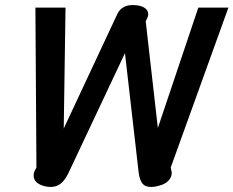

<svg xmlns="http://www.w3.org/2000/svg" viewBox="-20 -730 923 759"><path d="M113 -36Q113 -48 119 -58L124 -68L120 -700H239L232 -222L444 -675Q452 -692 467.5 -701Q483 -710 503 -710Q534 -710 550 -700Q566 -690 566 -674Q566 -666 561 -656L556 -646L604 -224L764 -700H883L655 -68L657 -58Q659 -50 659 -47Q659 -30 646 -16Q633 -2 609 4Q593 9 576 9Q554 9 543 -4.5Q532 -18 528 -49L474 -520L252 -49Q238 -19 221 -5Q204 9 181 9Q164 9 149 4Q113 -8 113 -36Z"/></svg>

Font: Niramit SemiBold
Style: Italic
Weight: 600
Italic angle: -10°
Designer: Katatrad Aksorn Co.,Ltd.
Foundry: Cadson Demak Co.,Ltd.
Version: Version 1.001; ttfautohint (v1.6)